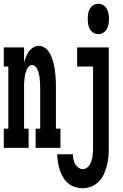

<svg xmlns="http://www.w3.org/2000/svg" viewBox="-29 -780 649 1013"><path d="M-9 0V-101H15V-429H-9V-530H98V-450Q102 -466 108 -480Q114 -494 123 -507.5Q132 -521 146 -529.5Q160 -538 175 -538Q191 -538 205 -529.5Q219 -521 228.5 -507Q238 -493 243.5 -478Q249 -463 253 -447.5Q257 -432 259.5 -416Q262 -400 263.5 -384Q265 -368 265.5 -352Q266 -336 266 -320V-101H290V0H159V-101H183V-320Q183 -328 182.5 -336.5Q182 -345 181.5 -353.5Q181 -362 180 -370.5Q179 -379 177 -387Q175 -395 172.5 -403Q170 -411 166 -418.5Q162 -426 155.5 -431.5Q149 -437 140 -437Q132 -437 125 -431.5Q118 -426 114.5 -418.5Q111 -411 108 -403Q105 -395 103.5 -387Q102 -379 101 -370.5Q100 -362 99 -353.5Q98 -345 98 -336.5Q98 -328 98 -320V-101H122V0ZM490 -600Q476 -600 464 -607Q452 -614 445 -626.5Q438 -639 436 -652.5Q434 -666 434 -680Q434 -694 436 -707.5Q438 -721 445 -733.5Q452 -746 464 -753Q476 -760 490 -760Q503 -760 515.5 -753Q528 -746 534.5 -733.5Q541 -721 543.5 -707.5Q546 -694 546 -680Q546 -666 543.5 -652.5Q541 -639 534.5 -626.5Q528 -614 515.5 -607Q503 -600 490 -600ZM408 213Q387 213 366.5 206.5Q346 200 330 186.5Q314 173 303.5 155Q293 137 286.5 116.5Q280 96 276.5 75.5Q273 55 273 34H356Q356 47 358.5 60Q361 73 367 84.5Q373 96 384 104Q395 112 408 112Q419 112 429 105.5Q439 99 444.5 89Q450 79 453.5 68Q457 57 459 45.5Q461 34 461.5 22.5Q462 11 462 0V-429H378V-530H545V0Q545 24 543 47.5Q541 71 535 94Q529 117 519 139Q509 161 492.5 178Q476 195 453.5 204Q431 213 408 213Z"/></svg>

Font: Iosevka Curly Slab Extended
Style: Bold
Weight: 700
Width: 7
Monospace: yes
Designer: Belleve Invis
Foundry: Belleve Invis
Version: Version 11.1.0; ttfautohint (v1.8.3)